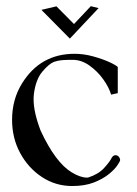

<svg xmlns="http://www.w3.org/2000/svg" viewBox="-20 -603 453 636"><path d="M219.2 13.2Q164.1 13.2 118.9 -16.6Q73.7 -46.4 46.9 -95.9Q20 -145.5 20 -206.1Q20 -273.9 53.2 -327.1Q113.8 -424.8 227.1 -424.8Q257.3 -424.8 288.3 -416.3Q319.3 -407.7 341.8 -397.5Q364.3 -387.2 370.1 -380.9V-294.4L348.1 -289.6Q340.8 -314 322 -340.3Q303.2 -366.7 276.6 -385.7Q250 -404.8 220.7 -404.8Q199.7 -404.8 186 -403.8Q172.4 -402.8 158.2 -397.9Q141.1 -390.6 119.9 -365.2Q98.6 -339.8 92.3 -292Q91.3 -283.2 91.3 -273.9Q91.3 -231 114.7 -169.9Q163.6 -64.9 217.3 -32.2Q246.1 -14.6 268.6 -14.6Q271 -14.6 272.5 -15.1Q306.2 -25.9 325.2 -46.9Q344.2 -67.9 349.6 -79.6Q354.5 -88.9 362.8 -88.9Q369.1 -88.9 373.5 -83.7Q377.9 -78.6 377.9 -72.8Q377.9 -68.8 368.7 -55.2Q359.4 -41.5 340.1 -25.9Q320.8 -10.3 290.8 1.5Q260.7 13.2 219.2 13.2ZM211.4 -475.1 117.2 -570.3 167 -582 225.1 -523.4 280.8 -582.5 306.6 -576.2Z"/></svg>

Font: Quaaykop
Style: Regular
Weight: 400
Designer: Tup Wanders
Foundry: Free font, DO NOT SELL
Version: Version 1.00;July 31, 2023;FontCreator 11.5.0.2430 64-bit